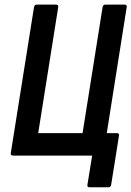

<svg xmlns="http://www.w3.org/2000/svg" viewBox="-20 -675 570 833"><path d="M368.7 137.6Q357 137.6 359.4 126L379.8 0H36.3Q25.1 0 26.9 -11.4L127.5 -643.6Q129.5 -655 139.1 -655H223.1Q234.5 -655 232.5 -643.6L145.7 -97.3H338.2L425 -643.6Q427 -655 436.6 -655H520.1Q532 -655 529.6 -643.6L443.2 -97.3H486.8Q498.6 -97.3 496.2 -86.3L462.4 126Q460.4 137.6 450.8 137.6Z"/></svg>

Font: Sofia Sans Condensed
Style: Italic
Weight: 400
Italic angle: -9°
Designer: Botio Nikoltchev, Ani Petrova
Foundry: lettersoup
Version: Version 4.101